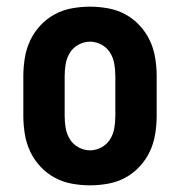

<svg xmlns="http://www.w3.org/2000/svg" viewBox="-20 -548 540 576"><path d="M250 8Q223 8 195.5 3Q168 -2 144 -15Q120 -28 101 -48.5Q82 -69 70.5 -93.5Q59 -118 54.5 -145.5Q50 -173 50 -200V-320Q50 -347 54.5 -374.5Q59 -402 70.5 -426.5Q82 -451 101 -471.5Q120 -492 144 -505Q168 -518 195.5 -523Q223 -528 250 -528Q277 -528 304.5 -523Q332 -518 356 -505Q380 -492 399 -471.5Q418 -451 429.5 -426.5Q441 -402 445.5 -374.5Q450 -347 450 -320V-200Q450 -173 445.5 -145.5Q441 -118 429.5 -93.5Q418 -69 399 -48.5Q380 -28 356 -15Q332 -2 304.5 3Q277 8 250 8ZM250 -97Q268 -97 284.5 -106Q301 -115 310.5 -130.5Q320 -146 323 -164Q326 -182 326 -200V-320Q326 -338 323 -356Q320 -374 310.5 -389.5Q301 -405 284.5 -414Q268 -423 250 -423Q232 -423 215.5 -414Q199 -405 189.5 -389.5Q180 -374 177 -356Q174 -338 174 -320V-200Q174 -182 177 -164Q180 -146 189.5 -130.5Q199 -115 215.5 -106Q232 -97 250 -97Z"/></svg>

Font: Iosevka Extrabold
Style: Regular
Weight: 800
Monospace: yes
Designer: Belleve Invis
Foundry: Belleve Invis
Version: Version 32.5.0; ttfautohint (v1.8.4)